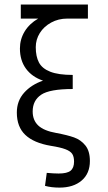

<svg xmlns="http://www.w3.org/2000/svg" viewBox="-20 -645 478 852"><path d="M244.1 187.5Q208 187.5 179.7 179.7L187.5 122.1Q219.7 125 240.2 125Q278.3 125 293.5 112.3Q308.6 99.6 308.6 72.3Q308.6 49.8 300.3 37.6Q292 25.4 270 17.1Q248 8.8 205.1 2Q129.9 -10.7 92.3 -46.4Q54.7 -82 54.7 -145.5Q54.7 -197.3 86.9 -233.4Q119.1 -269.5 170.9 -287.1Q122.1 -303.7 95.2 -340.3Q68.4 -377 68.4 -429.7Q68.4 -470.7 89.4 -505.4Q110.4 -540 149.4 -562.5H72.3V-625H370.1V-562.5H278.3Q239.3 -562.5 207 -544.9Q174.8 -527.3 156.7 -498.5Q138.7 -469.7 138.7 -435.5Q138.7 -394.5 152.8 -367.7Q167 -340.8 203.1 -326.7Q239.3 -312.5 302.7 -312.5V-250Q200.2 -250 162.6 -224.6Q125 -199.2 125 -150.4Q125 -111.3 149.9 -87.9Q174.8 -64.5 230.5 -54.7Q278.3 -45.9 308.6 -35.2Q338.9 -24.4 358.9 0.5Q378.9 25.4 378.9 69.3Q378.9 125 342.3 156.2Q305.7 187.5 244.1 187.5Z"/></svg>

Font: Sudo Variable
Style: Regular
Weight: 400
Monospace: yes
Designer: Jens Kutilek
Foundry: Jens Kutilek
Version: Version 0.040